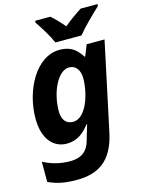

<svg xmlns="http://www.w3.org/2000/svg" viewBox="-145 -850 883 1174"><g transform="rotate(-15 297.0 -263.0)"><path d="M282 -606H447C482 -650 551 -717 591 -754V-766H485C446 -741 411 -716 372 -684C349 -712 316 -746 293 -766H196V-754C223 -715 262 -653 282 -606ZM191 240C326 240 421 185 458 13L577 -546H464L436 -476H432C400 -525 365 -556 294 -556C145 -556 44 -366 44 -188C44 -50 112 10 191 10C259 10 301 -28 336 -73H340C334 -53 323 -17 316 7L312 22C294 89 251 119 183 119C120 119 64 104 13 77V205C62 227 109 240 191 240ZM262 -109C219 -109 193 -138 193 -195C193 -310 249 -437 323 -437C364 -437 390 -403 390 -351C390 -252 344 -109 262 -109Z"/></g></svg>

Font: Noto Sans
Style: Bold Italic
Weight: 700
Italic angle: -12°
Designer: Monotype Design Team
Foundry: Monotype Imaging Inc.
Version: Version 2.013